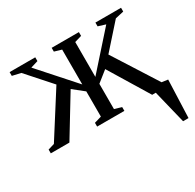

<svg xmlns="http://www.w3.org/2000/svg" viewBox="-147 -617 986 969"><g transform="rotate(-30 345.5 -133.0)"><path d="M695.3 -26.4 687 193.4H655.3L607.9 0H586.9L446.3 -231L383.8 -181.2V-34.2L424.8 -22V0H266.1V-22L307.6 -34.2V-181.2L245.1 -231L104.5 0H-3.9V-22L33.2 -33.2L194.3 -286.6L70.3 -425.8L21 -437V-459H170.4V-437L127.4 -423.8L307.6 -221.7V-424.8L266.1 -437V-459H424.8V-437L383.8 -424.8V-221.7L564 -423.8L521 -437V-459H670.4V-437L621.1 -425.8L497.1 -286.6L659.7 -31.2Z"/></g></svg>

Font: Times New Roman
Style: Regular
Weight: 400
Designer: Steve Matteson
Foundry: Ascender Corporation
Version: Version 2.00.3